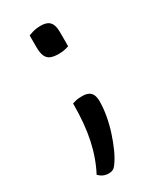

<svg xmlns="http://www.w3.org/2000/svg" viewBox="-184 -589 718 853"><g transform="rotate(-30 175.0 -162.0)"><path d="M237 -382Q228 -379 220 -377Q212 -375 203.5 -374Q195 -373 185 -373Q161 -373 145 -379Q129 -385 121 -401.5Q113 -418 113 -450V-509Q124 -513 133.5 -516Q143 -519 154 -520.5Q165 -522 177 -522Q196 -522 209.5 -516Q223 -510 230 -495Q237 -480 237 -454ZM111 198Q97 198 84.5 192.5Q72 187 61 176Q78 144 91 107.5Q104 71 112.5 31Q121 -9 125 -54Q129 -99 129 -151Q139 -154 147 -156Q155 -158 163.5 -158.5Q172 -159 181 -159Q198 -159 210.5 -153.5Q223 -148 229.5 -135Q236 -122 236 -100Q236 -66 229 -27Q222 12 209.5 50.5Q197 89 182 122Q167 155 149 179Q142 189 133 193.5Q124 198 111 198Z"/></g></svg>

Font: Code D Ace
Style: Regular
Weight: 400
Version: Version 1.085; ttfautohint (v1.8.4.7-5d5b);Nerd Fonts 3.0.2